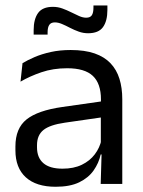

<svg xmlns="http://www.w3.org/2000/svg" viewBox="-20 -686 534 716"><path d="M436 0H355.5L359 -118.5L356 -131V-286.5L356.5 -315Q356.5 -374.5 326.2 -403Q296 -431.5 230.5 -431.5Q178 -431.5 134.2 -416.5Q90.5 -401.5 56.5 -381.5L64 -450.5Q83 -462 109.2 -473.2Q135.5 -484.5 169.2 -492Q203 -499.5 243.5 -499.5Q296 -499.5 332.8 -486.8Q369.5 -474 392.2 -450Q415 -426 425.5 -392Q436 -358 436 -316ZM187.5 10.5Q115 10.5 76.2 -24.8Q37.5 -60 37.5 -125.5V-140Q37.5 -207.5 79.2 -240.8Q121 -274 212 -287L366.5 -309L371 -250L222 -228.5Q166 -220.5 142 -201.2Q118 -182 118 -144.5V-136.5Q118 -98 141.8 -77.5Q165.5 -57 213 -57Q255 -57 285 -71.5Q315 -86 333.5 -110.5Q352 -135 358.5 -165L371 -110H355.5Q348.5 -78 329.2 -50.5Q310 -23 275.5 -6.2Q241 10.5 187.5 10.5ZM308.5 -562Q290.5 -562 273.8 -568Q257 -574 241.2 -582.2Q225.5 -590.5 211.2 -596.5Q197 -602.5 184.5 -602.5Q170 -602.5 163.8 -593.2Q157.5 -584 157.5 -565.5V-557H105.5V-573.5Q105.5 -614.5 122 -637.5Q138.5 -660.5 177.5 -660.5Q196 -660.5 213 -654.2Q230 -648 245.5 -640.2Q261 -632.5 275 -626.2Q289 -620 301.5 -620Q316.5 -620 322.5 -629.2Q328.5 -638.5 328.5 -657.5V-665.5H380.5V-649Q380.5 -607.5 364 -584.8Q347.5 -562 308.5 -562Z"/></svg>

Font: Anek Kannada
Style: Regular
Weight: 400
Version: Version 1.003